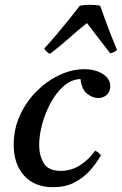

<svg xmlns="http://www.w3.org/2000/svg" viewBox="-20 -767 507 799"><path d="M201 12Q124 12 80.5 -36Q37 -84 37 -165Q37 -230 63 -287Q89 -344 132 -387Q175 -430 227 -454.5Q279 -479 330 -479Q377 -479 408 -459Q439 -439 439 -408Q439 -387 425 -373Q411 -359 388 -359Q366 -359 343 -376.5Q320 -394 315 -438Q278 -437 246.5 -410Q215 -383 192 -341Q169 -299 156 -252Q143 -205 143 -163Q143 -120 162 -88Q181 -56 233 -56Q276 -56 312.5 -79Q349 -102 376 -140Q392 -132 400 -121Q381 -87 353.5 -56.5Q326 -26 288.5 -7Q251 12 201 12ZM467 -559Q461 -553 454 -550Q447 -547 439 -545Q414 -577 388.5 -610Q363 -643 342 -671Q306 -643 267 -608Q228 -573 188 -543Q182 -545 174.5 -552Q167 -559 164 -565Q188 -591 216 -624Q244 -657 270 -689.5Q296 -722 312 -743Q329 -747 355 -747Q381 -747 397 -743Q406 -717 418 -684Q430 -651 443 -618Q456 -585 467 -559Z"/></svg>

Font: Tiro Bangla
Style: Italic
Weight: 400
Italic angle: -11°
Designer: Bangla: John Hudson & Fiona Ross, assisted by Neelakash Kshetrimayum. Latin: John Hudson with Paul Hanslow, assisted by 
Foundry: Tiro Typeworks Ltd.
Version: Version 1.60